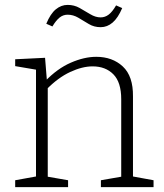

<svg xmlns="http://www.w3.org/2000/svg" viewBox="-20 -764 668 784"><path d="M42 0V-28L136 -45L127 -34V-489L136 -478L42 -494V-522L164 -528L172 -429L164 -432Q214 -484 269 -508Q324 -532 373 -532Q439 -532 481.5 -492.5Q524 -453 523 -370V-34L514 -45L607 -28V0H392V-28L484 -44L475 -33V-359Q475 -428 443 -460.5Q411 -493 358 -493Q316 -493 266.5 -470Q217 -447 169 -398L175 -411V-33L166 -44L258 -28V0ZM391 -653Q364 -653 342.5 -666Q321 -679 300 -691.5Q279 -704 256 -704Q238 -704 223.5 -692.5Q209 -681 194 -656L169 -667Q186 -708 208 -726Q230 -744 256 -744Q283 -744 305 -731.5Q327 -719 348.5 -706Q370 -693 391 -693Q409 -693 424 -704.5Q439 -716 454 -742L479 -731Q462 -691 440 -672Q418 -653 391 -653Z"/></svg>

Font: Bitter Thin Light
Style: Regular
Weight: 300
Version: Version 2.002